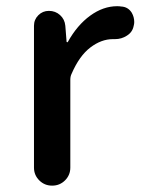

<svg xmlns="http://www.w3.org/2000/svg" viewBox="-20 -584 448 604"><path d="M86.9 -56.6V-502.9Q86.9 -522.5 100.6 -536.1Q114.3 -549.8 133.8 -549.8Q154.3 -549.8 168.9 -536.6Q183.6 -523.4 185.5 -502.9L189.5 -452.1Q190.4 -451.2 191.9 -451.2Q193.4 -451.2 193.4 -452.1Q222.7 -504.9 263.7 -534.7Q304.7 -564.5 348.6 -564.5Q355.5 -564.5 361.3 -563.5Q382.8 -562.5 394.5 -543.9Q402.3 -530.3 402.3 -514.6Q402.3 -508.8 400.4 -502Q396.5 -482.4 378.9 -471.7Q362.3 -460.9 341.8 -460.9Q340.8 -460.9 339.8 -460.9Q337.9 -460.9 335 -460.9Q298.8 -460.9 264.2 -434.6Q229.5 -408.2 205.1 -351.6Q201.2 -343.8 201.2 -333V-56.6Q201.2 -33.2 184.6 -16.6Q168 0 144 0Q120.1 0 103.5 -16.6Q86.9 -33.2 86.9 -56.6Z"/></svg>

Font: Gen Jyuu GothicX Medium
Style: Regular
Weight: 500
Designer: Ryoko NISHIZUKA (kana &amp; ideographs); Paul D. Hunt (Latin, Greek &amp; Cyrillic); Wenlong ZHANG (bopomofo); Sandoll C
Version: Version 1.058.20140828